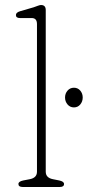

<svg xmlns="http://www.w3.org/2000/svg" viewBox="-20 -746 350 766"><path d="M162.5 -706V-61Q162.5 -36.5 191.5 -31L216.5 -26Q235.5 -22 235.5 -12Q235.5 0 218.5 0H70.5Q53.5 0 53.5 -12Q53.5 -22 72.5 -26L98.5 -31Q127.5 -36.5 127.5 -61V-650Q127.5 -674 106.5 -674H59.5Q43.5 -674 43.5 -686Q43.5 -696 59.5 -701L114.5 -717Q122 -719.5 130.5 -722.8Q139 -726 143.5 -726Q162.5 -726 162.5 -706ZM275 -317.5Q259.5 -317.5 249.5 -329.2Q239.5 -341 239.5 -357Q239.5 -373 249.5 -384.5Q259.5 -396 275 -396Q290.5 -396 300.2 -384.5Q310 -373 310 -357Q310 -341 300.2 -329.2Q290.5 -317.5 275 -317.5Z"/></svg>

Font: Fraunces 9pt SuperSoft Thin
Style: Regular
Weight: 100
Version: Version 1.000;[b76b70a41]